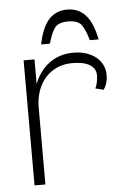

<svg xmlns="http://www.w3.org/2000/svg" viewBox="-51 -719 517 757"><g transform="rotate(-5 208.0 -340.0)"><path d="M55 0V-495H98V-331L84 -338.5Q90.5 -391 113.2 -429Q136 -467 171.8 -487.5Q207.5 -508 253 -508Q279.5 -508 302 -501Q324.5 -494 341 -481Q357.5 -468 366.8 -449.8Q376 -431.5 376 -408.5Q376 -395 373.2 -383.5Q370.5 -372 366.5 -364Q362.5 -356 359.5 -352L327 -360Q333.5 -372.5 335.8 -387.8Q338 -403 338 -411Q338 -426 331.2 -436.5Q324.5 -447 312.2 -454Q300 -461 283 -464.2Q266 -467.5 245.5 -467.5Q212.5 -467.5 185.5 -455.8Q158.5 -444 139 -422.5Q119.5 -401 108.8 -370.8Q98 -340.5 98 -303.5V0ZM243 -679.5Q199 -679.5 171.2 -649.5Q143.5 -619.5 129 -551.5H164Q176 -594 190.2 -613.2Q204.5 -632.5 243 -632.5Q281.5 -632.5 295.8 -613.2Q310 -594 322 -551.5H357Q343 -619.5 315 -649.5Q287 -679.5 243 -679.5Z"/></g></svg>

Font: Russolo 10pt ExtraLight
Style: Regular
Weight: 200
Designer: Micah Stupak-Hahn
Version: Version 1.000